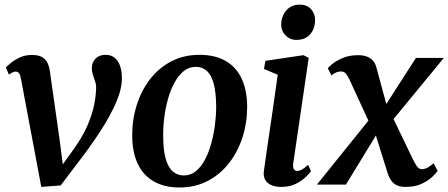

<svg xmlns="http://www.w3.org/2000/svg" viewBox="-20 -798 1938 830"><path d="M70.5 -458Q68 -473.5 62.5 -481Q57 -488.5 48.5 -488.5Q39 -488.5 32 -484.2Q25 -480 18.5 -475.5L5.5 -506Q11 -512.5 26.5 -525.5Q42 -538.5 65.5 -549.5Q89 -560.5 117.5 -560.5Q144 -560.5 160 -552.2Q176 -544 184.2 -528.2Q192.5 -512.5 195.5 -490.5L237.5 -195.5L257.5 -41.5L221.5 -45.5L299 -154Q330.5 -197.5 351 -240.2Q371.5 -283 382.8 -326.8Q394 -370.5 395.5 -415.5Q396 -432 391.2 -446.2Q386.5 -460.5 381.8 -474.2Q377 -488 377 -502.5Q377 -528.5 393.2 -544.8Q409.5 -561 435.5 -561Q461.5 -561 477 -547.2Q492.5 -533.5 499.8 -510.8Q507 -488 507 -462Q507.5 -414.5 482 -355.2Q456.5 -296 411.5 -227.2Q366.5 -158.5 308.5 -84L242.5 3.5L158.5 10L125 -168Z M842.5 -561Q909 -561 954.8 -535Q1000.5 -509 1024.2 -459Q1048 -409 1048.5 -337Q1048.5 -268 1028.5 -205.2Q1008.5 -142.5 970.5 -93.5Q932.5 -44.5 878.2 -16Q824 12.5 756 12.5Q690.5 12.5 644.8 -13.8Q599 -40 575.5 -89.8Q552 -139.5 551.5 -210Q551 -280 571 -343.5Q591 -407 629 -456Q667 -505 721 -533Q775 -561 842.5 -561ZM826.5 -509Q796.5 -509 773.8 -490.2Q751 -471.5 734 -440.2Q717 -409 706.2 -370.2Q695.5 -331.5 690.2 -290.2Q685 -249 685.5 -211Q685.5 -150 696.2 -112.2Q707 -74.5 727 -57Q747 -39.5 774.5 -39.5Q804 -39.5 826.8 -58Q849.5 -76.5 866 -107.8Q882.5 -139 893.2 -178Q904 -217 909.2 -258.2Q914.5 -299.5 914.5 -338Q914 -398.5 904 -436Q894 -473.5 874.5 -491.2Q855 -509 826.5 -509Z M1196.5 10Q1171.5 10 1153.5 2.5Q1135.5 -5 1126.8 -20Q1118 -35 1120.5 -57Q1123 -76.5 1127.8 -108.8Q1132.5 -141 1138.5 -183Q1144.5 -225 1151.8 -273.2Q1159 -321.5 1166.2 -372.8Q1173.5 -424 1180.5 -475L1121 -500L1127.5 -535L1291.5 -559.5L1314.5 -548L1248 -94.5Q1245 -76 1250 -67.5Q1255 -59 1264 -59Q1274 -59 1284.8 -64.8Q1295.5 -70.5 1312 -85.5L1324.5 -58Q1318.5 -49 1301.8 -32.8Q1285 -16.5 1258.5 -3.2Q1232 10 1196.5 10ZM1261 -625.5Q1233 -625.5 1213.8 -645.8Q1194.5 -666 1195.5 -694.5Q1197 -730 1218.5 -754Q1240 -778 1276 -778Q1307 -778 1324.8 -758.2Q1342.5 -738.5 1342 -711.5Q1342 -674.5 1321 -650Q1300 -625.5 1261 -625.5Z M1732.5 10Q1711.5 10 1696.8 3.5Q1682 -3 1672.5 -15.8Q1663 -28.5 1656.5 -47L1589.5 -261.5L1631 -255L1475.5 0H1350L1604 -315.5L1593 -232L1491 -453.5Q1484.5 -468 1476.2 -478.5Q1468 -489 1455 -489Q1441.5 -489 1431.2 -484Q1421 -479 1413 -472L1397 -503Q1402 -510 1419.2 -523.5Q1436.5 -537 1464 -548.2Q1491.5 -559.5 1528.5 -559.5Q1550 -559.5 1565.8 -553.5Q1581.5 -547.5 1592 -536Q1602.5 -524.5 1606.5 -508.5L1663 -300.5L1623 -306.5L1778 -547.5H1898.5L1649 -244L1660 -327.5L1764 -111.5Q1773 -93 1781.8 -79.8Q1790.5 -66.5 1804.5 -66.5Q1814 -66.5 1825.8 -72Q1837.5 -77.5 1854 -92L1872 -59.5Q1866.5 -51 1849.8 -34.5Q1833 -18 1804 -4Q1775 10 1732.5 10Z"/></svg>

Font: Merriweather 36pt SemiBold
Style: Italic
Weight: 600
Italic angle: -7.8°
Version: Version 2.101